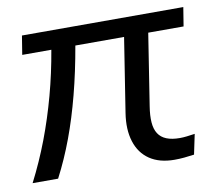

<svg xmlns="http://www.w3.org/2000/svg" viewBox="-68 -557 717 634"><g transform="rotate(-10 290.0 -240.0)"><path d="M468.8 5.3Q418.6 5.3 385.8 -16.8Q353.1 -38.9 340.3 -79.7Q327.4 -120.5 335.9 -174.7L374.8 -423.1H211.4Q196.4 -336.7 177 -262.4Q157.7 -188 133.6 -123.3Q109.5 -58.5 79 0H-6.5Q26.9 -65.2 52.8 -133.3Q78.6 -201.5 98.2 -273.8Q117.8 -346 130.9 -423.1H33.3L43.5 -486.3H584.5L574.3 -423.1H455.8L418.3 -183.1Q413.3 -152 415.1 -129.2Q416.8 -106.4 426.4 -91.6Q435.9 -76.8 453.7 -69.6Q471.5 -62.3 498.6 -62.3Q509.6 -62.3 522 -63.8Q534.3 -65.3 548.9 -67.4L534.8 -0.2Q516.9 2.3 501 3.8Q485.1 5.3 468.8 5.3Z"/></g></svg>

Font: Nunito Sans 12pt ExtraLight
Style: Italic
Weight: 200
Italic angle: -9°
Designer: Vernon Adams
Foundry: Vernon Adams
Version: Version 3.101;gftools[0.9.27]